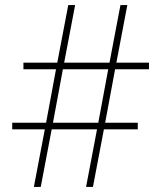

<svg xmlns="http://www.w3.org/2000/svg" viewBox="-20 -734 633 754"><path d="M432 -462H565V-488H437L480 -714H453L410 -488H232L275 -714H248L205 -488H72V-462H200L161 -252H28V-226H156L113 0H140L183 -226H361L318 0H345L388 -226H521V-252H393ZM188 -252 227 -462H405L366 -252Z"/></svg>

Font: Noto Sans Sinhala SemiCondensed Thin
Style: Regular
Weight: 100
Width: 4
Designer: Jelle Bosma - Monotype Design Team
Foundry: Monotype Imaging Inc.
Version: Version 2.006